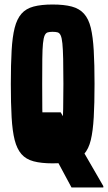

<svg xmlns="http://www.w3.org/2000/svg" viewBox="-20 -716 478 851"><path d="M297 115 118 -218H249L438 109V115ZM213 8Q163 8 129 -1Q95 -10 75 -33Q55 -56 45 -95.5Q35 -135 31.5 -196Q28 -257 28 -344Q28 -431 31.5 -492Q35 -553 45 -592.5Q55 -632 75 -655Q95 -678 129 -687Q163 -696 213 -696Q264 -696 298 -687Q332 -678 352.5 -655Q373 -632 382.5 -592.5Q392 -553 395.5 -492Q399 -431 399 -344Q399 -257 395.5 -196Q392 -135 382.5 -95.5Q373 -56 352.5 -33Q332 -10 298 -1Q264 8 213 8ZM213 -113Q227 -113 235.5 -115.5Q244 -118 249 -129Q254 -140 256.5 -164.5Q259 -189 260 -233Q261 -277 261 -344Q261 -411 260 -455Q259 -499 256.5 -523.5Q254 -548 249 -559Q244 -570 235.5 -572.5Q227 -575 213 -575Q200 -575 191.5 -572.5Q183 -570 178 -559Q173 -548 170.5 -523.5Q168 -499 167.5 -455.5Q167 -412 167 -344Q167 -277 167.5 -233Q168 -189 170.5 -164.5Q173 -140 178 -129Q183 -118 191.5 -115.5Q200 -113 213 -113Z"/></svg>

Font: Saira ExtraCondensed ExtraBold
Style: Regular
Weight: 800
Width: 2
Designer: Hector Gatti with collaboration of the Omnibus-Type team
Foundry: Omnibus-Type
Version: Version 1.101